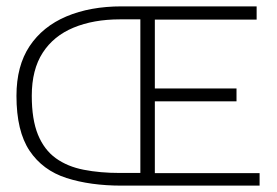

<svg xmlns="http://www.w3.org/2000/svg" viewBox="-20 -583 870 603"><path d="M362.5 0Q263.2 0 188.7 -24Q114.2 -48 72.9 -109.5Q31.7 -171 31.7 -282Q31.7 -376 72.9 -438Q114.2 -500 188.7 -531.5Q263.2 -563 362.5 -563Q371.8 -563 378.6 -563Q385.3 -563 403.8 -563Q422.3 -563 466.3 -563V0Q424.5 0 406.4 0Q388.3 0 380.6 0Q372.8 0 362.5 0ZM356.8 -39.8Q365 -39.8 367.5 -39.8Q370 -39.8 380.1 -39.8Q390.2 -39.8 420.8 -39.8V-522.2H356.8Q273.7 -522.2 211 -496.2Q148.3 -470.3 114.1 -417.3Q79.8 -364.3 79.8 -282.2Q79.8 -207.7 99.2 -160.1Q118.7 -112.5 155.3 -86.1Q192 -59.7 243.2 -49.8Q294.3 -39.8 356.8 -39.8ZM420.8 0V-563H786V-521.5H466.2V-305.2H722.8V-264.8H466.2V-39.3H795.3V0Z"/></svg>

Font: Darker Grotesque Light
Style: Regular
Weight: 300
Designer: Gabriel Lam
Foundry: TypeRant
Version: Version 1.000;gftools[0.9.28]